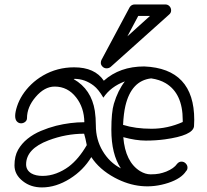

<svg xmlns="http://www.w3.org/2000/svg" viewBox="-20 -796 912 847"><path d="M522.9 -245.1Q577.6 -228 648.4 -228Q719.2 -228 786.1 -257.8V-266.1Q786.1 -384.3 710.4 -429.2Q684.1 -444.8 647 -450.2Q559.6 -440.4 533.2 -329.1Q525.4 -295.9 522.9 -245.1ZM362.8 -155.8Q357.4 -185.1 351.1 -206.1Q271 -206.1 193.8 -176.8Q95.2 -139.6 95.2 -70.8Q95.2 -45.4 118.2 -31.2Q137.2 -20 168 -20Q198.7 -20 228.5 -31.2Q258.3 -42.5 283.2 -61Q327.1 -94.2 362.8 -155.8ZM523.9 -190.9Q532.7 -81.5 598.1 -41Q621.6 -26.9 644.3 -26.9Q667 -26.9 682.6 -30Q698.2 -33.2 713.4 -39.1Q747.6 -53.2 761.2 -73.2Q769.5 -83 780.5 -83Q791.5 -83 799.3 -75Q807.1 -66.9 807.1 -56.9Q807.1 -46.9 800.8 -41Q779.8 -8.3 722.7 10.7Q602.1 50.3 485.8 -12.2Q418 -48.8 382.8 -103Q347.7 -44.9 288.6 -7.8Q227.1 30.8 165 30.8Q115.7 30.8 81.1 3.4Q43.9 -25.4 43.9 -66.4Q43.9 -107.4 59.8 -135.3Q75.7 -163.1 101.6 -183.8Q127.4 -204.6 160.4 -218.5Q193.4 -232.4 227.5 -241.2Q291 -256.8 351.1 -256.8H352.1Q351.1 -321.3 315.9 -366.2Q278.8 -414.1 221.2 -414.1Q176.3 -414.1 137.2 -368.2Q99.1 -323.7 99.1 -274.9Q99.1 -265.1 91.1 -258.5Q83 -252 72.8 -252Q62.5 -252 54.7 -260Q46.9 -268.1 46.9 -284.7Q46.9 -301.3 55.2 -326.9Q63.5 -352.5 79.3 -377.2Q95.2 -401.9 117.9 -423.8Q140.6 -445.8 169.9 -462.9Q232.4 -499 307.1 -499Q398.4 -499 438 -439.9Q508.3 -502.9 616.2 -502.9Q836.9 -493.7 836.9 -267.1L835.9 -238.8Q831.1 -198.2 707 -181.2Q667.5 -175.8 623.3 -175.8Q579.1 -175.8 523.9 -190.9ZM530.8 -437Q468.3 -413.6 436 -365.2Q414.1 -402.3 393.6 -418Q354.5 -448.2 308.1 -448.2Q307.1 -448.2 306.6 -447.5Q306.2 -446.8 305.2 -446.8Q383.3 -402.3 398.4 -306.6Q402.8 -276.4 402.8 -243.9Q402.8 -211.4 410.4 -183.1Q418 -154.8 432.6 -130.4Q462.9 -79.1 513.2 -53.2Q471.2 -115.7 471.2 -224.1Q471.2 -300.8 482.4 -338.4Q500 -397 530.8 -437ZM641.6 -725.6H589.8L542 -635.7ZM725.6 -731.4 467.8 -500.5Q460.4 -494.6 450 -494.6Q439.5 -494.6 432.1 -502.2Q424.8 -509.8 424.8 -518.1Q424.8 -526.4 427.7 -531.7L551.8 -763.7Q559.6 -776.4 574.7 -776.4H709Q720.2 -776.4 727.5 -768.8Q734.9 -761.2 734.9 -750Q734.9 -738.8 725.6 -731.4Z"/></svg>

Font: Ribeye Marrow
Style: Regular
Weight: 400
Designer: Astigmatic (AOETI)
Foundry: Astigmatic (AOETI)
Version: Version 1.000